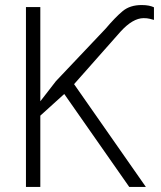

<svg xmlns="http://www.w3.org/2000/svg" viewBox="-20 -742 640 762"><path d="M140 0V-283L235 -369L493 0H559L274 -408L458 -616Q507 -670 550 -670Q564 -670 574 -667.5Q584 -665 591 -663V-713Q583 -717 571 -719.5Q559 -722 542 -722Q496 -722 467 -698Q438 -674 399 -628L202 -420Q184 -397 169.5 -378Q155 -359 140 -340V-714H83V0Z"/></svg>

Font: Noto Sans Mono UI Light
Style: Regular
Weight: 300
Designer: Monotype Design team
Foundry: Monotype Imaging Inc.
Version: 1.000